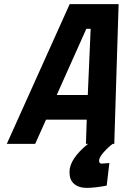

<svg xmlns="http://www.w3.org/2000/svg" viewBox="-20 -700 597 934"><path d="M536 -5C536 -5 557 -680 557 -680C557 -680 319 -680 319 -680C319 -680 13 0 13 0C13 0 151 0 151 0C151 0 204 -118 204 -118C204 -118 402 -118 402 -118C402 -118 398 0 398 0C398 0 408 0 408 0C408 0 408 0 408 0C348 49 318 94 318 137C318 137 318 137 318 137C318 162 325 181 340 194C355 207 375 214 402 214C429 214 461 210 499 203C499 203 512 93 512 93C512 93 475 96 475 96C475 96 475 96 475 96C466 96 462 91 462 81C462 72 469 58 484 41C499 24 513 11 528 0C528 0 536 0 536 0C536 0 536 -5 536 -5ZM421 -560C421 -560 407 -238 407 -238C407 -238 256 -238 256 -238C256 -238 400 -560 400 -560C400 -560 421 -560 421 -560Z"/></svg>

Font: My Font
Style: Bold Italic
Weight: 500
Version: Version 0.001